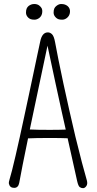

<svg xmlns="http://www.w3.org/2000/svg" viewBox="-20 -957 496 981"><path d="M224.6 -791.5Q236.3 -791.5 246.1 -781.7Q255.9 -772 261.5 -741Q267.1 -710 278.6 -652.3Q290 -594.7 304.2 -529.3Q318.4 -463.9 334 -394.3Q349.6 -324.7 365.2 -259.3Q402.8 -106 423.8 -35.2Q428.7 -17.1 421.1 -6.3Q413.6 4.4 404.3 4.4Q395 4.4 387.5 -1Q379.9 -6.3 374 -32.7Q368.2 -59.1 355 -118.2Q341.8 -177.2 326.7 -245.1Q326.2 -248 325.7 -250.5Q292.5 -252 231.9 -252Q160.6 -252 123 -250Q122.6 -247.1 122.1 -244.1Q92.3 -100.6 78.1 -22Q73.2 2.9 52.2 2.9Q30.3 2.9 25.4 -18.6Q23.9 -24.9 28.3 -38.6Q32.7 -52.2 41.3 -85.7Q49.8 -119.1 59.8 -162.4Q69.8 -205.6 81.1 -256.8Q92.3 -308.1 104 -362.3Q115.7 -416.5 127.4 -471.4Q139.2 -526.4 149.9 -577.6Q160.6 -628.9 170.2 -673.8Q179.7 -718.8 185.5 -745.1Q194.8 -791.5 224.6 -791.5ZM132.3 -295.4Q169.4 -293.5 232.4 -293.5Q284.7 -293.5 315.9 -294.9Q305.7 -339.4 295.4 -386.2Q279.3 -459 264.6 -527.3Q240.2 -639.2 222.7 -723.6Q211.4 -667.5 190.4 -570.8Q163.1 -441.9 148.9 -374.5Q140.6 -334 132.3 -295.4ZM321.8 -865.2Q310.5 -856.4 298.1 -856.4Q285.6 -856.4 278.8 -858.9Q272 -861.3 266.6 -866.2Q253.9 -877.9 253.9 -892.1Q253.9 -906.2 257.6 -913.8Q261.2 -921.4 267.6 -926.3Q280.3 -936.5 292 -936.5Q303.7 -936.5 311.3 -933.8Q318.8 -931.2 325 -926.3Q331.1 -921.4 334.7 -913.8Q338.4 -906.2 337.6 -895.8Q336.9 -885.3 332.5 -877.7Q328.1 -870.1 321.8 -865.2ZM180.7 -865.2Q168.5 -856.4 156.5 -856.4Q144.5 -856.4 137.5 -858.9Q130.4 -861.3 125 -866.2Q112.8 -877.9 112.8 -892.1Q112.8 -906.2 116.5 -913.8Q120.1 -921.4 126 -926.3Q139.2 -936.5 154.8 -936.5Q170.4 -936.5 180.2 -929Q189.9 -921.4 193.4 -913.8Q196.8 -906.2 196 -895.8Q195.3 -885.3 191.2 -877.7Q187 -870.1 180.7 -865.2Z"/></svg>

Font: Pompiere 
Style: Regular
Weight: 400
Designer: Karolina Lach
Foundry: Sorkin Type Co.
Version: Version 1.002